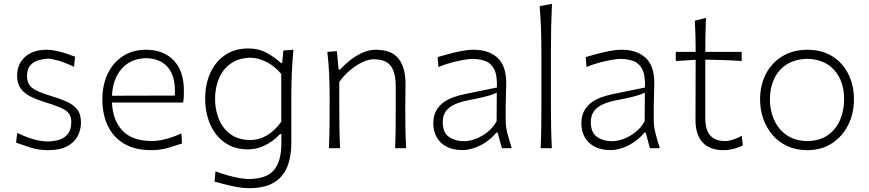

<svg xmlns="http://www.w3.org/2000/svg" viewBox="-20 -782 4584 1013"><path d="M234.9 10.3Q295.4 10.3 333.5 -9.8Q371.6 -29.8 389.4 -63.2Q407.2 -96.7 407.2 -135.7Q407.2 -179.7 386.7 -205.3Q366.2 -231 329.6 -246.8Q293 -262.7 244.1 -277.3Q178.2 -296.9 150.4 -317.9Q122.6 -338.9 122.6 -379.9Q122.6 -419.4 141.1 -438.7Q159.7 -458 185.3 -464.8Q210.9 -471.7 231.9 -472.7Q250.5 -472.7 287.6 -462.2Q324.7 -451.7 370.6 -429.2L376 -482.9Q357.4 -490.2 331.8 -498.8Q306.2 -507.3 278.8 -513.4Q251.5 -519.5 226.6 -519.5Q153.3 -519.5 111.8 -481.4Q70.3 -443.4 70.3 -382.8Q70.3 -340.8 89.6 -314.7Q108.9 -288.6 140.9 -272.7Q172.9 -256.8 210.9 -245.1Q265.6 -228.5 297.1 -215.1Q328.6 -201.7 342.3 -184.6Q356 -167.5 356 -140.1Q356 -99.1 339.1 -76.7Q322.3 -54.2 294.4 -45.4Q266.6 -36.6 233.4 -35.6Q209 -35.6 182.4 -41Q155.8 -46.4 127.7 -56.6Q99.6 -66.9 70.8 -80.6L64.9 -29.3Q95.2 -18.6 138.9 -4.2Q182.6 10.3 234.9 10.3Z M778.8 10.3Q826.2 10.3 868.4 -2.4Q910.6 -15.1 940.4 -24.9L937 -78.1Q909.7 -65.4 882.3 -56.4Q855 -47.4 829.6 -42.7Q804.2 -38.1 782.2 -38.1Q677.7 -38.1 626.2 -92.8Q574.7 -147.5 570.8 -241.2H946.3Q948.7 -255.9 949.5 -271Q950.2 -286.1 950.2 -304.2Q950.2 -407.2 896.5 -463.4Q842.8 -519.5 750 -519.5Q680.2 -519.5 628.4 -485.8Q576.7 -452.1 548.3 -393.1Q520 -334 520 -257.8Q520 -180.2 548.1 -119.6Q576.2 -59.1 633.8 -24.4Q691.4 10.3 778.8 10.3ZM902.3 -277.8 570.8 -276.9Q574.7 -364.3 621.6 -418.7Q668.5 -473.1 751 -475.1Q830.1 -472.7 869.1 -422.6Q908.2 -372.6 902.3 -277.8Z M1291.5 210.9Q1264.2 210.9 1230.7 204.8Q1197.3 198.7 1165.8 190.4Q1134.3 182.1 1112.3 176.3L1116.7 122.1Q1152.8 135.7 1187 144.8Q1221.2 153.8 1248 158.2Q1274.9 162.6 1288.6 162.6Q1385.7 162.6 1425 115.7Q1464.4 68.8 1464.4 -23.9V-74.2H1457Q1419.9 -34.7 1376.2 -14.2Q1332.5 6.3 1289.1 6.3Q1232.9 6.3 1190.4 -15.1Q1147.9 -36.6 1119.4 -74Q1090.8 -111.3 1076.7 -159.7Q1062.5 -208 1062.5 -261.7Q1062.5 -337.4 1089.6 -397.2Q1116.7 -457 1167.7 -491.7Q1218.8 -526.4 1290.5 -526.4Q1344.7 -526.4 1387.9 -502.7Q1431.2 -479 1461.4 -450.2H1468.8L1475.1 -515.6L1528.3 -519.5Q1522.5 -460 1519.8 -399.2Q1517.1 -338.4 1517.1 -281.2V-27.3Q1517.1 44.4 1495.6 98.1Q1474.1 151.9 1424.8 181.4Q1375.5 210.9 1291.5 210.9ZM1299.3 -43Q1395 -43.9 1463.9 -139.6V-391.6Q1429.2 -433.6 1385.5 -455.3Q1341.8 -477.1 1301.3 -477.5Q1238.8 -476.1 1197.3 -446.5Q1155.8 -417 1135.3 -368.4Q1114.7 -319.8 1114.7 -260.7Q1114.7 -204.1 1134.3 -154.8Q1153.8 -105.5 1194.6 -75Q1235.4 -44.4 1299.3 -43Z M1715.3 0H1774.4Q1771.5 -57.1 1770.8 -109.9Q1770 -162.6 1770 -224.6V-349.6Q1793.9 -383.8 1825.9 -410.6Q1857.9 -437.5 1890.9 -453.4Q1923.8 -469.2 1950.7 -469.2Q2017.1 -469.2 2042.5 -433.1Q2067.9 -397 2067.9 -326.2V-224.6Q2067.9 -162.6 2067.4 -109.9Q2066.9 -57.1 2064.5 0H2123Q2119.6 -57.1 2118.9 -110.1Q2118.2 -163.1 2118.2 -226.1Q2118.2 -247.6 2118.9 -275.9Q2119.6 -304.2 2119.6 -336.9Q2119.6 -425.3 2083 -472.4Q2046.4 -519.5 1961.9 -519.5Q1925.3 -519.5 1889.2 -502.4Q1853 -485.4 1823 -460.9Q1793 -436.5 1773.9 -414.6H1766.6L1757.3 -512.2L1707 -508.3Q1713.9 -450.7 1716.6 -391.6Q1719.2 -332.5 1719.2 -277.3V-226.1Q1719.2 -163.1 1718.5 -110.1Q1717.8 -57.1 1715.3 0Z M2430.2 -37.1Q2380.4 -37.1 2348.1 -60.1Q2315.9 -83 2315.9 -137.7Q2315.9 -174.8 2334.2 -197.5Q2352.5 -220.2 2382.6 -232.9Q2412.6 -245.6 2447.8 -252.4Q2501.5 -262.7 2531.2 -270Q2561 -277.3 2576.4 -283Q2591.8 -288.6 2601.1 -293L2600.1 -142.6Q2580.6 -106.9 2550 -83.5Q2519.5 -60.1 2487.3 -48.6Q2455.1 -37.1 2430.2 -37.1ZM2419.4 9.8Q2450.2 9.8 2483.4 -1.7Q2516.6 -13.2 2546.6 -34.2Q2576.7 -55.2 2598.6 -82.5H2605.5L2627.9 0H2680.2Q2666.5 -42 2657.2 -78.1Q2647.9 -114.3 2647.9 -146V-216.8Q2647.9 -251.5 2649.4 -286.1Q2650.9 -320.8 2650.9 -343.3Q2650.9 -436 2604.2 -477.8Q2557.6 -519.5 2478.5 -519.5Q2448.7 -519.5 2413.6 -512.7Q2378.4 -505.9 2345.5 -496.8Q2312.5 -487.8 2289.1 -481L2293 -428.7Q2331.1 -443.8 2366.7 -453.1Q2402.3 -462.4 2429.9 -466.8Q2457.5 -471.2 2472.2 -471.2Q2509.3 -471.2 2539.6 -460.4Q2569.8 -449.7 2586.9 -417.5Q2604 -385.3 2601.6 -320.3L2428.2 -284.7Q2402.3 -279.3 2374 -269.5Q2345.7 -259.8 2321.3 -242.7Q2296.9 -225.6 2281.5 -198.2Q2266.1 -170.9 2266.1 -130.4Q2266.1 -89.4 2284.2 -57.6Q2302.2 -25.9 2336.4 -8.1Q2370.6 9.8 2419.4 9.8Z M2832.5 0H2891.6Q2888.7 -57.1 2887.7 -110.1Q2886.7 -163.1 2886.7 -226.1V-507.8Q2886.7 -574.2 2887.9 -636.5Q2889.2 -698.7 2892.1 -761.7L2827.1 -749.5Q2832 -693.4 2834.2 -633.3Q2836.4 -573.2 2836.4 -507.8V-226.1Q2836.4 -163.1 2835.7 -110.1Q2835 -57.1 2832.5 0Z M3211.4 -37.1Q3161.6 -37.1 3129.4 -60.1Q3097.2 -83 3097.2 -137.7Q3097.2 -174.8 3115.5 -197.5Q3133.8 -220.2 3163.8 -232.9Q3193.8 -245.6 3229 -252.4Q3282.7 -262.7 3312.5 -270Q3342.3 -277.3 3357.7 -283Q3373 -288.6 3382.3 -293L3381.3 -142.6Q3361.8 -106.9 3331.3 -83.5Q3300.8 -60.1 3268.6 -48.6Q3236.3 -37.1 3211.4 -37.1ZM3200.7 9.8Q3231.4 9.8 3264.6 -1.7Q3297.9 -13.2 3327.9 -34.2Q3357.9 -55.2 3379.9 -82.5H3386.7L3409.2 0H3461.4Q3447.8 -42 3438.5 -78.1Q3429.2 -114.3 3429.2 -146V-216.8Q3429.2 -251.5 3430.7 -286.1Q3432.1 -320.8 3432.1 -343.3Q3432.1 -436 3385.5 -477.8Q3338.9 -519.5 3259.8 -519.5Q3230 -519.5 3194.8 -512.7Q3159.7 -505.9 3126.7 -496.8Q3093.8 -487.8 3070.3 -481L3074.2 -428.7Q3112.3 -443.8 3147.9 -453.1Q3183.6 -462.4 3211.2 -466.8Q3238.8 -471.2 3253.4 -471.2Q3290.5 -471.2 3320.8 -460.4Q3351.1 -449.7 3368.2 -417.5Q3385.3 -385.3 3382.8 -320.3L3209.5 -284.7Q3183.6 -279.3 3155.3 -269.5Q3127 -259.8 3102.5 -242.7Q3078.1 -225.6 3062.7 -198.2Q3047.4 -170.9 3047.4 -130.4Q3047.4 -89.4 3065.4 -57.6Q3083.5 -25.9 3117.7 -8.1Q3151.9 9.8 3200.7 9.8Z M3797.9 10.3Q3827.1 10.3 3856.2 1.7Q3885.3 -6.8 3899.4 -14.6L3893.1 -65.9Q3874 -53.7 3848.6 -45.7Q3823.2 -37.6 3806.6 -37.6Q3753.4 -37.6 3727.3 -67.4Q3701.2 -97.2 3701.2 -156.7V-467.3Q3748 -466.8 3796.9 -465.1Q3845.7 -463.4 3893.1 -460V-508.3H3701.2Q3701.2 -557.6 3701.9 -597.2Q3702.6 -636.7 3704.6 -687.5L3646 -672.9Q3648.4 -630.4 3649.4 -591.1Q3650.4 -551.8 3650.4 -508.3H3545.4V-460L3650.4 -466.3Q3650.4 -407.2 3649.9 -324.5Q3649.4 -241.7 3649.4 -150.4Q3649.4 -70.3 3687.5 -30Q3725.6 10.3 3797.9 10.3Z M4239.7 -37.6Q4172.4 -39.1 4128.7 -70.3Q4085 -101.6 4063.5 -151.4Q4042 -201.2 4042 -257.8Q4042 -317.4 4064 -365.2Q4085.9 -413.1 4130.1 -441.7Q4174.3 -470.2 4239.7 -471.7Q4332 -469.2 4382.8 -410.9Q4433.6 -352.5 4433.6 -257.8Q4433.6 -201.2 4413.1 -151.4Q4392.6 -101.6 4349.6 -70.3Q4306.6 -39.1 4239.7 -37.6ZM4239.7 10.3Q4314 10.3 4369.1 -25.6Q4424.3 -61.5 4454.8 -122.3Q4485.4 -183.1 4485.4 -257.8Q4485.4 -332 4455.8 -391.4Q4426.3 -450.7 4371.1 -485.1Q4315.9 -519.5 4239.3 -519.5Q4165 -519.5 4108.9 -485.8Q4052.7 -452.1 4021.5 -393.1Q3990.2 -334 3990.2 -257.8Q3990.2 -204.6 4006.8 -156.2Q4023.4 -107.9 4055.2 -70.6Q4086.9 -33.2 4133.3 -11.5Q4179.7 10.3 4239.7 10.3Z"/></svg>

Font: Pinar FD VF
Style: Regular
Weight: 300
Designer: Amin Abedi
Version: Version 2.000